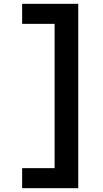

<svg xmlns="http://www.w3.org/2000/svg" viewBox="-20 -843 540 1006"><path d="M96 143V38H266V-718H96V-823H390V143Z"/></svg>

Font: Iosevka Term Curly Extrabold
Style: Regular
Weight: 800
Designer: Belleve Invis
Foundry: Belleve Invis
Version: Version 32.3.0